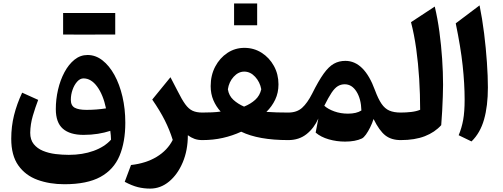

<svg xmlns="http://www.w3.org/2000/svg" viewBox="-20 -815 2924 1117"><path d="M709 -101.1Q709 11.2 675.3 91.6Q641.6 171.9 564 214.4Q486.3 256.8 354.5 256.8Q268.6 256.8 198.2 231.2Q127.9 205.6 86.7 147.5Q45.4 89.4 45.4 -7.8Q45.4 -79.6 61.8 -145Q78.1 -210.4 108.9 -275.9L202.1 -233.9Q185.5 -190.4 171.1 -141.8Q156.7 -93.3 155.8 -42.5Q155.8 -2 176.3 23.4Q196.8 48.8 230 62.5Q263.2 76.2 302.7 81.1Q342.3 85.9 380.4 85.9Q460.4 85.9 524.4 62.7Q588.4 39.6 626 -2.4Q625.5 -16.1 624.5 -27.8Q623.5 -39.6 621.6 -53.7Q588.9 -43 549.6 -36.6Q510.3 -30.3 466.3 -30.3Q386.7 -30.3 345.7 -66.2Q304.7 -102.1 304.7 -180.2Q304.7 -237.3 317.6 -293.2Q330.6 -349.1 355 -394.8Q379.4 -440.4 413.3 -467.8Q447.3 -495.1 489.3 -495.1Q536.1 -495.1 575.9 -464.1Q615.7 -433.1 645.8 -378.7Q675.8 -324.2 692.4 -252.9Q709 -181.6 709 -101.1ZM596.7 -184.6Q580.1 -263.7 545.2 -311.3Q510.3 -358.9 465.8 -358.9Q445.8 -358.9 429 -340.1Q412.1 -321.3 402.1 -292.7Q392.1 -264.2 392.1 -234.4Q392.1 -200.7 414.8 -188.2Q437.5 -175.8 483.4 -175.8Q510.7 -175.8 540.5 -178Q570.3 -180.2 596.7 -184.6ZM650.4 -614.3 500 -613.8H426.8Q392.6 -613.8 347.2 -614.3V-739.3H650.4Z M971.7 -365.7 1013.2 -285.6Q1038.1 -235.4 1057.9 -208.3Q1077.6 -181.2 1100.3 -170.7Q1123 -160.2 1156.7 -160.2H1157.2V0H1156.7Q1131.3 0 1111.3 -7.3Q1091.3 -14.6 1072.8 -28.3Q1072.8 59.6 1043 129.9Q1013.2 200.2 963.6 241.2Q914.1 282.2 853.5 282.2Q816.4 282.2 782 273.7Q747.6 265.1 705.6 242.7L742.2 145Q829.1 135.3 891.6 97.4Q954.1 59.6 984.9 -1Q966.8 -59.1 938.7 -115Q910.6 -170.9 865.7 -235.8Z M1401.9 -536.6Q1457 -536.6 1502 -508.1Q1546.9 -479.5 1573.5 -431.4Q1600.1 -383.3 1600.1 -324.2Q1600.1 -275.4 1581.1 -235.4Q1562 -195.3 1529.8 -164.1Q1557.1 -162.1 1590.8 -161.1Q1624.5 -160.2 1656.7 -160.2H1657.2V0H1656.7Q1483.9 0 1383.3 -48.8Q1332.5 -25.4 1276.4 -12.7Q1220.2 0 1157.2 0Q1147.5 0 1142.6 -7.8Q1137.7 -15.6 1137.7 -36.6V-123.5Q1137.7 -144.5 1142.6 -152.3Q1147.5 -160.2 1157.2 -160.2Q1184.1 -160.2 1212.6 -161.4Q1241.2 -162.6 1263.7 -166Q1237.3 -194.8 1221.4 -231.9Q1205.6 -269 1205.6 -314Q1205.6 -377.4 1232.2 -427.7Q1258.8 -478 1303.2 -507.3Q1347.7 -536.6 1401.9 -536.6ZM1400.9 -398.4Q1366.7 -398.4 1339.4 -368.4Q1312 -338.4 1305.7 -295.4Q1311.5 -258.3 1337.6 -234.4Q1363.8 -210.4 1399.9 -194.8Q1438.5 -210.4 1465.1 -234.6Q1491.7 -258.8 1500 -295.9Q1492.2 -337.9 1464.4 -368.2Q1436.5 -398.4 1400.9 -398.4ZM1341.8 -794.9H1476.1V-668H1341.8Z M1989.3 -460.9Q2099.1 -460.9 2161.6 -290Q2180.2 -239.7 2199.5 -211.4Q2218.8 -183.1 2245.1 -171.6Q2271.5 -160.2 2311 -160.2H2311.5V0H2311Q2256.8 0 2221.9 -27.1Q2187 -54.2 2153.3 -122.6Q2145.5 -98.1 2133.5 -74Q2121.6 -49.8 2108.9 -32.2Q2096.2 -14.6 2085.4 -9.3Q2046.9 8.8 1987.3 8.8Q1938.5 8.8 1892.6 -4.4Q1846.7 -17.6 1816.4 -43.5L1832 -125.5Q1807.1 -69.3 1763.4 -34.7Q1719.7 0 1657.2 0Q1647.5 0 1642.6 -7.8Q1637.7 -15.6 1637.7 -36.6V-123.5Q1637.7 -144 1642.6 -152.1Q1647.5 -160.2 1657.2 -160.2Q1707 -160.2 1737.5 -187.7Q1768.1 -215.3 1795.9 -270Q1833 -344.7 1862.8 -386.2Q1892.6 -427.7 1922.4 -444.3Q1952.1 -460.9 1989.3 -460.9ZM1985.4 -324.7Q1963.4 -324.7 1945.3 -313.7Q1927.2 -302.7 1908.9 -275.4Q1890.6 -248 1866.7 -199.7Q1888.2 -180.2 1924.8 -167Q1961.4 -153.8 2004.4 -153.8Q2054.2 -153.8 2082.5 -172.4Q2080.6 -240.2 2053.7 -282.5Q2026.9 -324.7 1985.4 -324.7Z M2509.3 -776.9Q2525.9 -707.5 2536.4 -629.6Q2546.9 -551.8 2552.2 -473.1Q2557.6 -394.5 2557.6 -321.3Q2557.6 -295.4 2556.2 -254.9Q2554.7 -214.4 2552.5 -169.9Q2550.3 -125.5 2546.9 -86.9Q2509.8 -45.4 2451.7 -22.7Q2393.6 0 2311.5 0Q2301.8 0 2296.9 -7.8Q2292 -15.6 2292 -36.6V-123.5Q2292 -144.5 2296.9 -152.3Q2301.8 -160.2 2311.5 -160.2Q2341.8 -160.2 2371.8 -163.6Q2401.9 -167 2424.3 -176.3Q2424.3 -266.1 2418.7 -356.4Q2413.1 -446.8 2401.4 -531Q2389.6 -615.2 2371.1 -686Z M2770 -783.7Q2785.6 -707 2796.4 -620.8Q2807.1 -534.7 2812.7 -452.6Q2818.4 -370.6 2818.4 -306.2Q2818.4 -198.2 2796.1 -119.9Q2773.9 -41.5 2723.1 7.8L2648.4 -28.3Q2666 -70.3 2674.6 -117.4Q2683.1 -164.6 2683.1 -235.4Q2683.1 -327.6 2671.6 -433.8Q2660.2 -540 2631.3 -679.2Z"/></svg>

Font: Pinar-DS3-FD Bold
Style: Regular
Weight: 700
Designer: Amin Abedi
Version: Version 3.000